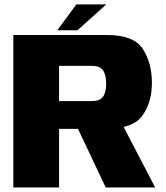

<svg xmlns="http://www.w3.org/2000/svg" viewBox="-20 -830 736 850"><path d="M39 0H241.5V-259.5H445.5Q568.5 -259.5 610.5 -318.2Q652.5 -377 652.5 -463Q652.5 -550 612.8 -612.5Q573 -675 454 -675H39ZM448 0H667L500.5 -319.5L300.5 -312ZM241.5 -382.5V-538.5H386.5Q422.5 -538.5 436.2 -518.5Q450 -498.5 450 -460Q450 -421.5 436.2 -402Q422.5 -382.5 386.5 -382.5ZM233.5 -696H323L450.5 -810.5H318Z"/></svg>

Font: Anybody UltraCondensed Thin ExtraBold
Style: Regular
Weight: 800
Version: Version 1.111